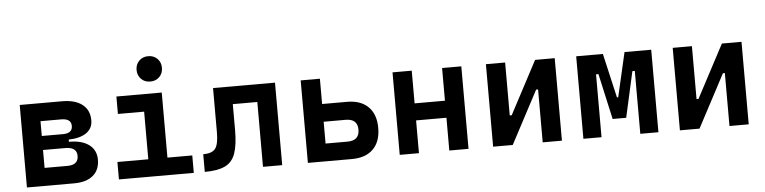

<svg xmlns="http://www.w3.org/2000/svg" viewBox="-45 -976 4779 1200"><g transform="rotate(-5 2344.0 -375.5)"><path d="M82 0V-517.6H347.7Q429.7 -517.6 474.6 -482.4Q519.5 -447.3 519.5 -382.8Q519.5 -333 480 -305.2Q440.4 -277.3 368.2 -275.4V-261.7Q449.7 -261.7 494.4 -228.3Q539.1 -194.8 539.1 -134.8Q539.1 -70.3 497.1 -35.2Q455.1 0 377.9 0ZM202.6 -112.3H345.7Q414.6 -112.3 414.6 -169.4Q414.6 -224.6 342.3 -224.6H202.6ZM202.6 -312.5H335.9Q395 -312.5 395 -358.9Q395 -405.3 332.5 -405.3H202.6Z M659.2 0V-109.4H853V-408.2H688.5V-517.6H973.1V-109.4H1128.9V0ZM908.2 -592.3Q873.5 -592.3 851.1 -614.7Q828.6 -637.2 828.6 -671.9Q828.6 -706.5 851.1 -729Q873.5 -751.5 908.2 -751.5Q942.9 -751.5 965.3 -729Q987.8 -706.5 987.8 -671.9Q987.8 -637.2 965.3 -614.7Q942.9 -592.3 908.2 -592.3Z M1197.8 0V-110.8Q1253.9 -110.8 1274.4 -138.4Q1294.9 -166 1294.9 -241.2V-517.6H1683.6V0H1563V-406.7H1409.2V-244.6Q1409.2 -150.4 1390.1 -97.2Q1371.1 -43.9 1325 -22Q1278.8 0 1197.8 0Z M1844.7 0V-517.6H1965.3V-358.9H2121.1Q2207.5 -358.9 2254.6 -312Q2301.8 -265.1 2301.8 -179.2Q2301.8 -93.8 2254.6 -46.9Q2207.5 0 2121.1 0ZM1965.3 -110.8H2103Q2177.7 -110.8 2177.7 -179.2Q2177.7 -247.6 2103 -247.6H1965.3Z M2731.9 0V-205.6H2541.5V0H2420.9V-517.6H2541.5V-312.5H2731.9V-517.6H2852.5V0Z M3006.8 0V-517.6H3127.4V-185.5H3139.6L3315.4 -517.6H3438.5V0H3317.9V-332H3305.7L3129.9 0Z M3573.2 0V-517.6H3740.7L3804.7 -239.3H3812.5L3876.5 -517.6H4043.9V0H3930.2V-394.5H3915L3851.1 -107.4H3766.1L3702.1 -394.5H3687V0Z M4178.7 0V-517.6H4299.3V-185.5H4311.5L4487.3 -517.6H4610.4V0H4489.7V-332H4477.5L4301.8 0Z"/></g></svg>

Font: CaskaydiaCove NF SemiBold
Style: Regular
Weight: 600
Designer: Aaron Bell
Foundry: Saja Typeworks
Version: Version 2111.001; VTT 6.35;Nerd Fonts 3.2.1